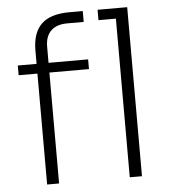

<svg xmlns="http://www.w3.org/2000/svg" viewBox="-52 -778 736 826"><g transform="rotate(-5 315.5 -365.0)"><path d="M169.9 0H118.2V-479H37.1V-521H118.2V-578.1Q118.2 -655.3 157.2 -692.6Q196.3 -730 276.9 -730H335.9V-683.1H265.1Q218.8 -683.1 194.3 -659.2Q169.9 -635.3 169.9 -590.8V-521H340.8V-479H169.9ZM527.8 0H475.1V-685.1H399.9V-730H527.8Z"/></g></svg>

Font: Sora ExtraLight
Style: Regular
Weight: 200
Designer: Jonathan Barnbrook, Julián Moncada
Foundry: Barnbrook Fonts
Version: Version 2.000